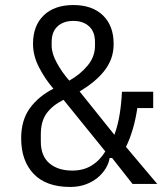

<svg xmlns="http://www.w3.org/2000/svg" viewBox="-20 -730 666 762"><path d="M425 -103H415Q412 -82 399.5 -61.5Q387 -41 367 -24.5Q347 -8 319.5 2Q292 12 259 12Q163 12 113.5 -40Q64 -92 64 -181Q64 -253 98.5 -300.5Q133 -348 192 -378Q159 -416 135 -462.5Q111 -509 111 -556Q111 -628 153.5 -669Q196 -710 271 -710Q346 -710 388.5 -669Q431 -628 431 -556Q431 -523 421 -496.5Q411 -470 393 -447.5Q375 -425 350.5 -405Q326 -385 296 -367L434 -195Q448 -233 455 -277Q462 -321 464 -366H588V-301H525Q512 -213 480 -147L604 0H506ZM271 -647Q232 -647 208.5 -625.5Q185 -604 185 -563V-549Q185 -518 205.5 -480.5Q226 -443 255 -410Q299 -435 328 -470Q357 -505 357 -549V-563Q357 -604 333.5 -625.5Q310 -647 271 -647ZM267 -53Q311 -53 343.5 -73Q376 -93 398 -129L232 -334Q187 -311 164.5 -279.5Q142 -248 142 -197V-168Q142 -111 176 -82Q210 -53 267 -53Z"/></svg>

Font: IBM Plex Sans Condensed
Style: Regular
Weight: 400
Width: 3
Designer: Mike Abbink, Paul van der Laan, Pieter van Rosmalen
Foundry: Bold Monday
Version: Version 1.1